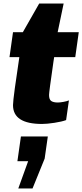

<svg xmlns="http://www.w3.org/2000/svg" viewBox="-20 -694 468 1092"><path d="M342 -674 308 -511H428L408 -369H288L284 -343Q259 -170 259 -154Q259 -128 271.5 -119.5Q284 -111 309 -111Q321 -111 340.5 -114.5Q360 -118 372 -123L356 -11Q332 -2 289.5 4.5Q247 11 219 11Q54 11 54 -96Q54 -116 64.5 -193.5Q75 -271 90 -369H34L54 -511H110L203 -674ZM140 223H79L99 82H252L234 208L165 378H84Z"/></svg>

Font: Chivo Black Italic
Style: Regular
Weight: 900
Italic angle: -8.05°
Designer: Hector Gatti
Foundry: Omnibus-Type
Version: Version 1.007